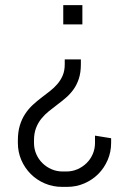

<svg xmlns="http://www.w3.org/2000/svg" viewBox="-20 -520 504 750"><path d="M301.8 -500V-424.8H227.1V-500ZM232.9 -288.1H295.9V-269Q295.9 -236.8 288.1 -212.9Q280.3 -189 267.3 -170.9Q254.4 -152.8 238 -138.7Q221.7 -124.5 204.3 -111.6Q187 -98.6 170.7 -85.4Q154.3 -72.3 141.4 -56.2Q128.4 -40 120.6 -19.5Q112.8 1 112.8 28.8V38.1Q112.8 61.5 121.6 81.8Q130.4 102.1 145.8 117.2Q161.1 132.3 181.4 141.1Q201.7 149.9 225.1 149.9H238.8Q262.2 149.9 282.5 141.1Q302.7 132.3 318.1 117.2Q333.5 102.1 342.3 81.8Q351.1 61.5 351.1 38.1V9.8L414.1 20V38.1Q414.1 73.7 400.6 105Q387.2 136.2 363.8 159.7Q340.3 183.1 309.1 196.5Q277.8 210 242.2 210H222.2Q186.5 210 155 196.5Q123.5 183.1 100.1 159.7Q76.7 136.2 63.2 105Q49.8 73.7 49.8 38.1V28.8Q49.8 -4.9 57.6 -30.3Q65.4 -55.7 78.4 -75.2Q91.3 -94.7 107.7 -109.9Q124 -125 141.4 -138.2Q158.7 -151.4 175 -164.1Q191.4 -176.8 204.3 -191.9Q217.3 -207 225.1 -225.6Q232.9 -244.1 232.9 -269Z"/></svg>

Font: Abel
Style: Regular
Weight: 400
Designer: Matthew Desmond
Foundry: Matthew Desmond
Version: Version 1.003